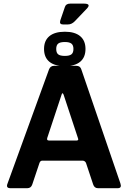

<svg xmlns="http://www.w3.org/2000/svg" viewBox="-20 -1025 712 1045"><path d="M404.7 -272 326.3 -509.3Q319.7 -525.7 315 -509.3L237 -273.7Q233.3 -260.3 246 -260.3H398.3Q409 -261 404.7 -272ZM194.7 -137.7 155.7 -21.3Q149 -0.7 128.7 -0.7H37Q10.7 -0.7 21 -26L246.7 -647Q254.3 -666.7 274.3 -666.7H396Q416.7 -666.7 422.7 -647L635.3 -26.7Q644.3 -0.7 620.7 -0.7H513.3Q493.7 -0.7 487 -21.3L448 -138.3Q442.7 -149.7 430 -150.7H210.7Q199 -150.7 194.7 -137.7ZM333.3 -665Q278 -665 248.8 -688.8Q219.7 -712.7 219.7 -758.7Q219.7 -804 248.8 -828.2Q278 -852.3 333.3 -852.3Q387.3 -852.3 416.3 -828.2Q445.3 -804 445.3 -758.7Q445.3 -712.7 416.3 -688.8Q387.3 -665 333.3 -665ZM333.3 -720.7Q357.7 -720.7 368.7 -729.2Q379.7 -737.7 379.7 -758.7Q379.7 -779 368.7 -787.7Q357.7 -796.3 333.3 -796.3Q307.3 -796.3 296.7 -787.7Q286 -779 286 -758.7Q286 -737.7 296.7 -729.2Q307.3 -720.7 333.3 -720.7ZM308 -913.3 333.3 -987.3Q339 -1005.3 362 -1005.3H438Q480 -1004.7 449.7 -975L387 -909.3Q370 -892 350.3 -892H322.3Q302 -892 308 -913.3Z"/></svg>

Font: Vivano Light
Style: Regular
Weight: 300
Designer: Joe Prince, Josias Burgherr
Version: Version 2.064;September 19, 2022;FontCreator 14.0.0.2877 64-